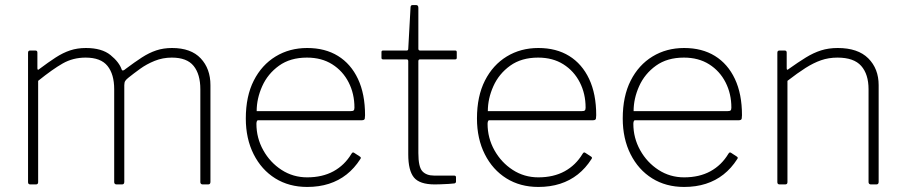

<svg xmlns="http://www.w3.org/2000/svg" viewBox="-20 -730 3582 760"><path d="M100 0Q91 0 91 -9V-521Q91 -530 99 -530H120Q128 -530 128 -522V-460Q128 -455 130 -454Q132 -453 136 -457Q172 -484 200.5 -502.5Q229 -521 257.5 -530.5Q286 -540 320 -540Q383 -540 417.5 -512Q452 -484 462 -454Q464 -450 468.5 -451.5Q473 -453 477 -457Q513 -484 541.5 -502.5Q570 -521 598.5 -530.5Q627 -540 661 -540Q736 -540 774.5 -499Q813 -458 813 -393V-10Q813 0 804 0H782Q778 0 775.5 -2.5Q773 -5 773 -9V-377Q773 -436 746.5 -469Q720 -502 660 -502Q624 -502 592 -489Q560 -476 534.5 -457.5Q509 -439 489 -423Q480 -416 476 -410Q472 -404 472 -393V-10Q472 0 463 0H441Q437 0 434.5 -2.5Q432 -5 432 -9V-377Q432 -436 405.5 -469Q379 -502 319 -502Q269 -502 228.5 -479Q188 -456 131 -410V-9Q131 0 122 0H100Z M995 -240Q995 -184 1022 -135.5Q1049 -87 1094.5 -57.5Q1140 -28 1196 -28Q1256 -28 1300 -52Q1344 -76 1371 -121Q1374 -126 1376.5 -126.5Q1379 -127 1382 -125L1405 -110Q1411 -106 1406 -100Q1383 -64 1352 -39.5Q1321 -15 1282 -2.5Q1243 10 1196 10Q1124 10 1069.5 -24Q1015 -58 984 -119.5Q953 -181 953 -261Q953 -349 984.5 -411Q1016 -473 1071 -506.5Q1126 -540 1196 -540Q1267 -540 1318 -508.5Q1369 -477 1397 -417.5Q1425 -358 1425 -274Q1425 -268 1424 -261Q1423 -254 1412 -254H1001Q998 -254 996.5 -249.5Q995 -245 995 -240ZM1366 -290Q1377 -290 1380 -293Q1383 -296 1383 -304Q1383 -359 1360 -404Q1337 -449 1295 -475.5Q1253 -502 1195 -502Q1129 -502 1084.5 -470Q1040 -438 1018 -389Q996 -340 996 -290Z M1643 -495Q1636 -495 1636 -488V-124Q1636 -69 1652 -52Q1668 -35 1698 -35H1777Q1781 -35 1783 -33.5Q1785 -32 1785 -28V-11Q1785 -6 1779 -4Q1773 -3 1756.5 -2Q1740 -1 1724 -0.5Q1708 0 1701 0Q1641 0 1618.5 -27.5Q1596 -55 1596 -119V-488Q1596 -495 1589 -495H1496Q1490 -495 1490 -501V-524Q1490 -530 1496 -530H1590Q1596 -530 1596 -537L1605 -700Q1605 -710 1613 -710H1627Q1636 -710 1636 -699V-537Q1636 -530 1643 -530H1782Q1788 -530 1788 -524V-501Q1788 -495 1782 -495Z M1910 -240Q1910 -184 1937 -135.5Q1964 -87 2009.5 -57.5Q2055 -28 2111 -28Q2171 -28 2215 -52Q2259 -76 2286 -121Q2289 -126 2291.5 -126.5Q2294 -127 2297 -125L2320 -110Q2326 -106 2321 -100Q2298 -64 2267 -39.5Q2236 -15 2197 -2.5Q2158 10 2111 10Q2039 10 1984.5 -24Q1930 -58 1899 -119.5Q1868 -181 1868 -261Q1868 -349 1899.5 -411Q1931 -473 1986 -506.5Q2041 -540 2111 -540Q2182 -540 2233 -508.5Q2284 -477 2312 -417.5Q2340 -358 2340 -274Q2340 -268 2339 -261Q2338 -254 2327 -254H1916Q1913 -254 1911.5 -249.5Q1910 -245 1910 -240ZM2281 -290Q2292 -290 2295 -293Q2298 -296 2298 -304Q2298 -359 2275 -404Q2252 -449 2210 -475.5Q2168 -502 2110 -502Q2044 -502 1999.5 -470Q1955 -438 1933 -389Q1911 -340 1911 -290Z M2487 -240Q2487 -184 2514 -135.5Q2541 -87 2586.5 -57.5Q2632 -28 2688 -28Q2748 -28 2792 -52Q2836 -76 2863 -121Q2866 -126 2868.5 -126.5Q2871 -127 2874 -125L2897 -110Q2903 -106 2898 -100Q2875 -64 2844 -39.5Q2813 -15 2774 -2.5Q2735 10 2688 10Q2616 10 2561.5 -24Q2507 -58 2476 -119.5Q2445 -181 2445 -261Q2445 -349 2476.5 -411Q2508 -473 2563 -506.5Q2618 -540 2688 -540Q2759 -540 2810 -508.5Q2861 -477 2889 -417.5Q2917 -358 2917 -274Q2917 -268 2916 -261Q2915 -254 2904 -254H2493Q2490 -254 2488.5 -249.5Q2487 -245 2487 -240ZM2858 -290Q2869 -290 2872 -293Q2875 -296 2875 -304Q2875 -359 2852 -404Q2829 -449 2787 -475.5Q2745 -502 2687 -502Q2621 -502 2576.5 -470Q2532 -438 2510 -389Q2488 -340 2488 -290Z M3066 0Q3057 0 3057 -9V-521Q3057 -530 3065 -530H3086Q3094 -530 3094 -522V-460Q3094 -455 3096 -454Q3098 -453 3102 -457Q3140 -484 3170 -502.5Q3200 -521 3230 -530.5Q3260 -540 3296 -540Q3376 -540 3417 -499Q3458 -458 3458 -393V-10Q3458 0 3449 0H3427Q3423 0 3420.5 -2.5Q3418 -5 3418 -9V-377Q3418 -436 3389 -469Q3360 -502 3295 -502Q3260 -502 3230 -491.5Q3200 -481 3168.5 -461Q3137 -441 3097 -410V-9Q3097 0 3088 0H3066Z"/></svg>

Font: Libre Franklin Thin Thin
Style: Regular
Weight: 250
Version: Version 3.000